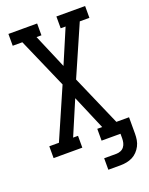

<svg xmlns="http://www.w3.org/2000/svg" viewBox="-164 -819 829 1068"><g transform="rotate(-20 250.0 -285.0)"><path d="M287 165V97H359Q372 97 384.5 92Q397 87 405 76.5Q413 66 416 53Q419 40 419 27V0H307V-70H336L250 -272L164 -70H193V0H23V-70H80L210 -368L80 -665H23V-735H193V-665H164L250 -463L336 -665H307V-735H477V-665H420L290 -368L420 -70H495V27Q495 46 492 64Q489 82 480.5 98.5Q472 115 459 128.5Q446 142 430 150Q414 158 395.5 161.5Q377 165 359 165Z"/></g></svg>

Font: Iosevka Gothic
Style: Regular
Weight: 400
Monospace: yes
Designer: Belleve Invis
Foundry: Belleve Invis
Version: Version 15.5.1; ttfautohint (v1.8.4)